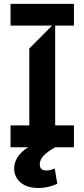

<svg xmlns="http://www.w3.org/2000/svg" viewBox="-20 -747 428 974"><path d="M355.1 -617.2H259.9V-110.8H355.1V0H259.9Q222.7 21 202.2 41.7Q181.8 62.5 181.8 87.4Q181.8 102.6 190.2 110.1Q198.5 117.5 216.6 117.9Q228.3 117.5 237.7 114.9Q247.2 112.2 257.8 108L270.6 185.4Q255.3 193.5 228.2 200.1Q201 206.7 174 206.7Q137.4 206.7 109.9 194.6Q82.4 182.5 67.1 160Q51.8 137.4 51.8 106.5Q52.2 76.7 70 49.2Q87.7 21.7 123.2 0H33.4V-110.8H128.6V-500.7L244.3 -617.2H33.4V-727.3H355.1Z"/></svg>

Font: Riot Sans
Style: Bold
Weight: 600
Designer: Rasmus Andersson
Foundry: rsms
Version: Version 4.001